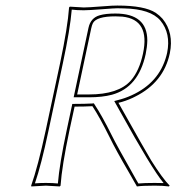

<svg xmlns="http://www.w3.org/2000/svg" viewBox="-20 -672 639 695"><path d="M250 -286.1 231.4 -200.2Q204.1 -70.8 199.2 0L196.3 2.9Q194.3 2.9 146 0Q146 0 93.3 2.9L92.8 0Q117.2 -68.8 145.5 -200.2L197.8 -444.8Q225.1 -574.2 230 -645L232.9 -647.9Q234.9 -647.9 283.2 -645Q298.8 -645 349.1 -648.9Q392.6 -652.3 404.8 -651.9Q503.4 -651.9 543.9 -625.5Q558.1 -615.7 568.4 -604Q609.9 -553.2 594.7 -479Q572.3 -373.5 469.2 -322.3Q464.4 -319.8 460.4 -317.9Q434.1 -305.7 408.7 -299.8Q510.3 -119.1 527.3 -91.3Q568.8 -25.4 594.2 0L591.3 2.9Q570.8 0 540 0Q495.1 0 475.6 2.9Q470.2 -7.3 449.2 -43.5Q398.9 -129.4 376.5 -175.8Q339.8 -249.5 314.5 -287.6Q285.6 -286.1 250 -286.1ZM397.5 -612.8Q329.6 -612.8 316.4 -588.4Q312.5 -580.6 310.1 -568.8L259.3 -330.1H302.2Q408.7 -330.1 453.6 -380.4Q484.4 -416 497.6 -478Q523.9 -601.1 422.9 -611.8Q411.1 -612.8 397.5 -612.8ZM241.7 -295.9H250Q286.1 -295.9 314 -297.4L319.8 -297.9L322.8 -293Q349.1 -253.4 385.3 -180.7Q399.9 -150.4 473.6 -20.5Q478 -12.7 481 -7.8Q501.5 -9.8 540 -9.8Q562 -9.8 572.3 -9.3Q529.3 -61 414.6 -268.6Q405.8 -284.7 399.9 -294.9L393.6 -306.2L406.2 -309.6Q432.1 -315.9 456.5 -327.1Q556.6 -372.6 582.5 -470.7Q584 -476.6 585 -481Q599.1 -551.3 560.5 -597.7Q524.9 -639.6 428.7 -641.6Q417.5 -642.1 404.8 -642.1Q393.6 -642.1 351.1 -638.7Q299.8 -634.8 283.2 -634.8Q257.8 -634.8 239.7 -637.2Q233.9 -566.4 207.5 -442.9L155.3 -197.8Q129.4 -75.2 106.4 -8.3Q125 -9.8 146 -9.8Q171.4 -9.8 189.5 -7.8Q195.3 -78.6 221.7 -202.1ZM397.5 -623Q512.7 -623 513.2 -526.4Q513.2 -524.9 513.2 -524.4Q512.7 -502 507.3 -476.1Q481.4 -355.5 385.3 -329.1Q350.6 -319.8 302.2 -319.8H246.6L300.3 -571.3Q308.1 -607.4 340.8 -616.7Q362.3 -623 397.5 -623Z"/></svg>

Font: Linux Biolinum Outline O
Style: Italic
Weight: 400
Italic angle: -12°
Designer: Philipp H. Poll
Foundry: Philipp H. Poll
Version: Version 0.6.2